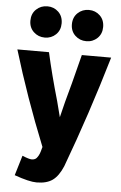

<svg xmlns="http://www.w3.org/2000/svg" viewBox="-64 -842 684 1083"><g transform="rotate(5 278.0 -300.5)"><path d="M543 -541Q447 -214 333 92Q309 149 275.5 173Q242 197 185 197Q143 197 59 167L93 54Q131 70 147 70Q154 70 160 68Q166 66 170 63Q174 60 178 54Q182 48 184.5 44Q187 40 190 32Q193 24 194 20Q195 16 197.5 7Q200 -2 201 -5Q91 -278 12 -541H191Q218 -419 261 -270Q284 -182 284 -181Q285 -182 306 -270Q330 -354 377 -541ZM248 -709Q248 -670 222.5 -645.5Q197 -621 160 -621Q123 -621 97 -645.5Q71 -670 71 -709Q71 -749 97 -773.5Q123 -798 160 -798Q197 -798 222.5 -773.5Q248 -749 248 -709ZM483 -709Q483 -670 457.5 -645.5Q432 -621 395 -621Q358 -621 332 -645.5Q306 -670 306 -709Q306 -749 332 -773.5Q358 -798 395 -798Q432 -798 457.5 -773.5Q483 -749 483 -709Z"/></g></svg>

Font: Repo
Style: ExtraBold
Weight: 800
Designer: Stefan Peev
Foundry: Context Ltd
Version: Version 001.000